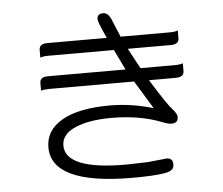

<svg xmlns="http://www.w3.org/2000/svg" viewBox="-56 -845 1112 957"><g transform="rotate(-5 500.0 -366.0)"><path d="M486.3 -320.3Q330.1 -320.3 246.1 -271.5Q164.1 -223.6 164.1 -138.7Q164.1 -46.4 263.2 0.5Q364.7 48.8 569.3 48.8Q676.3 48.8 729.5 40Q756.8 35.6 768.6 23.9Q777.3 15.1 777.3 1Q777.3 -16.6 769.5 -24.4Q761.7 -32.2 745.6 -32.2L652.3 -22.5L543 -19.5Q239.3 -19.5 239.3 -141.6Q239.3 -198.7 311 -229Q379.4 -257.8 489.3 -257.8Q631.3 -257.8 738.8 -215.3Q769 -203.1 785.2 -203.1Q794.9 -203.1 799.8 -204.6Q807.6 -207.5 811.5 -211.4Q819.3 -219.2 819.3 -235.4Q819.3 -248.5 797.9 -273.4Q774.4 -296.9 699.2 -418.5L692.9 -428.7H827.1Q856.4 -428.7 864.7 -444.3Q868.2 -450.7 868.2 -460.9V-498Q852.5 -492.2 827.1 -492.2H656.7L652.3 -498.5L601.1 -593.8H816.4Q839.8 -593.8 849.6 -603.5Q857.4 -611.3 857.4 -626V-663.1Q841.8 -657.2 816.4 -657.2H570.8L539.6 -731.9Q526.4 -770 506.8 -778.8Q501.5 -781.2 495.1 -781.2Q478 -781.2 470.9 -774.2Q463.9 -767.1 463.9 -753.9Q463.9 -747.1 471.2 -727.1Q478.5 -707 502 -657.2H204.1Q180.7 -657.2 170.9 -647.5Q163.1 -639.6 163.1 -625V-587.9Q178.7 -593.8 204.1 -593.8H531.7L581.1 -492.2H192.4Q169.4 -492.2 159.7 -482.4Q152.3 -475.1 152.3 -460.9V-423.3Q168 -428.7 192.4 -428.7H618.2L704.1 -287.6L687.5 -292.5Q586.9 -320.3 486.3 -320.3Z"/></g></svg>

Font: YuPearl-Light
Style: Light
Weight: 300
Designer: Max Yao
Foundry: Max-Everyday
Version: Version 1.011; ttfautohint (v1.8.3)